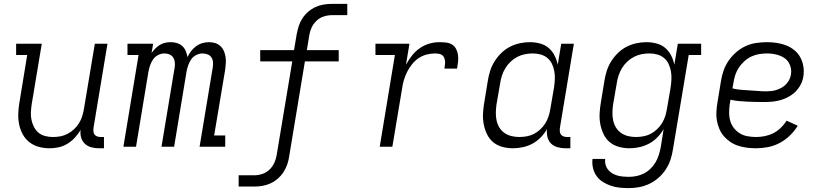

<svg xmlns="http://www.w3.org/2000/svg" viewBox="-20 -755 4240 988"><path d="M235 8Q206 8 179 0.5Q152 -7 131 -23.5Q110 -40 97 -64Q84 -88 78.5 -115Q73 -142 74 -170.5Q75 -199 80 -228L120 -472H63V-530H195L143 -218Q140 -198 139 -177.5Q138 -157 142 -138Q146 -119 155 -101.5Q164 -84 178.5 -72Q193 -60 212.5 -55Q232 -50 252 -50Q252 -50 252.5 -50Q253 -50 253 -50Q272 -50 291 -53.5Q310 -57 328 -66.5Q346 -76 361 -90Q376 -104 386.5 -121Q397 -138 403 -157Q409 -176 412 -195L468 -530H533L461 -96Q460 -86 461 -77Q462 -68 467.5 -61.5Q473 -55 481.5 -52.5Q490 -50 499 -50H515V8H490Q470 8 450.5 3Q431 -2 417 -15Q403 -28 397.5 -47Q392 -66 395 -86Q382 -65 365 -46.5Q348 -28 326.5 -15Q305 -2 281.5 3Q258 8 235 8Z M615 0 693 -472H636V-530H768L760 -482Q768 -494 779 -505Q790 -516 803 -524Q816 -532 830 -535Q844 -538 859 -538Q876 -538 891.5 -533Q907 -528 918.5 -517.5Q930 -507 936 -492Q942 -477 945 -461Q952 -477 963 -491.5Q974 -506 989 -517Q1004 -528 1021 -533Q1038 -538 1055 -538Q1072 -538 1087 -533.5Q1102 -529 1113.5 -518.5Q1125 -508 1131.5 -493.5Q1138 -479 1140.5 -463.5Q1143 -448 1142 -431Q1141 -414 1139 -398L1082 -58H1139V0H1007L1075 -409Q1077 -422 1076 -435.5Q1075 -449 1068 -459.5Q1061 -470 1048.5 -475Q1036 -480 1022 -480Q1006 -480 990 -472Q974 -464 964 -449.5Q954 -435 948.5 -419Q943 -403 940 -387L876 0H811L879 -409Q881 -422 879.5 -435.5Q878 -449 871 -459.5Q864 -470 852 -475Q840 -480 826 -480Q810 -480 794 -472Q778 -464 768 -449.5Q758 -435 752.5 -419Q747 -403 744 -387L680 0Z M1208 205V147H1288Q1309 147 1330 140Q1351 133 1367 117.5Q1383 102 1392 82Q1401 62 1404 41L1484 -439H1319V-497H1493L1507 -580Q1511 -601 1517.5 -621.5Q1524 -642 1536.5 -661Q1549 -680 1566.5 -695Q1584 -710 1604 -719Q1624 -728 1645 -731.5Q1666 -735 1687 -735H1767V-677H1687Q1667 -677 1645.5 -670Q1624 -663 1608 -647.5Q1592 -632 1583 -612Q1574 -592 1571 -571L1559 -497H1723V-439H1549L1468 50Q1465 71 1458 91.5Q1451 112 1438.5 131Q1426 150 1408.5 165Q1391 180 1371 189Q1351 198 1330 201.5Q1309 205 1288 205Z M1934 0 2012 -472H1912V-530H2087L2069 -422Q2082 -446 2099.5 -468.5Q2117 -491 2140 -507Q2163 -523 2189 -530.5Q2215 -538 2242 -538Q2259 -538 2276 -536Q2293 -534 2306.5 -525.5Q2320 -517 2327.5 -502Q2335 -487 2337 -470.5Q2339 -454 2337 -436.5Q2335 -419 2332 -402H2267Q2268 -412 2269.5 -421.5Q2271 -431 2270 -440.5Q2269 -450 2265.5 -458.5Q2262 -467 2254.5 -472Q2247 -477 2237.5 -478.5Q2228 -480 2218 -480Q2196 -480 2174 -474Q2152 -468 2133 -455Q2114 -442 2099.5 -423.5Q2085 -405 2074.5 -384Q2064 -363 2058 -342Q2052 -321 2049 -299L1999 0Z M2619 8Q2591 8 2564 0.5Q2537 -7 2517 -24Q2497 -41 2485.5 -65.5Q2474 -90 2469 -116.5Q2464 -143 2465.5 -171.5Q2467 -200 2472 -228L2490 -338Q2494 -364 2502 -389.5Q2510 -415 2524.5 -438.5Q2539 -462 2559.5 -482Q2580 -502 2604.5 -514.5Q2629 -527 2655 -532.5Q2681 -538 2707 -538Q2734 -538 2759.5 -531Q2785 -524 2803.5 -508Q2822 -492 2833.5 -469.5Q2845 -447 2850 -422L2868 -530H2933L2861 -96Q2860 -86 2861 -77Q2862 -68 2867.5 -61.5Q2873 -55 2881.5 -52.5Q2890 -50 2899 -50H2915V8H2890Q2869 8 2849 2.5Q2829 -3 2815.5 -16.5Q2802 -30 2797 -50Q2792 -70 2795 -91Q2782 -68 2762.5 -48Q2743 -28 2719.5 -15.5Q2696 -3 2670 2.5Q2644 8 2619 8ZM2652 -50Q2671 -50 2690.5 -53.5Q2710 -57 2727.5 -66Q2745 -75 2760.5 -89.5Q2776 -104 2786.5 -121Q2797 -138 2803 -157Q2809 -176 2812 -195L2831 -305Q2834 -326 2835 -347Q2836 -368 2832.5 -388Q2829 -408 2820.5 -426Q2812 -444 2797 -456.5Q2782 -469 2762.5 -474.5Q2743 -480 2722 -480Q2701 -480 2681 -476Q2661 -472 2642.5 -462.5Q2624 -453 2608 -438Q2592 -423 2581 -405Q2570 -387 2563.5 -367.5Q2557 -348 2554 -328L2535 -218Q2532 -198 2531.5 -177Q2531 -156 2535 -136.5Q2539 -117 2549 -100Q2559 -83 2575 -71.5Q2591 -60 2611 -55Q2631 -50 2652 -50Z M3215 213Q3191 213 3167.5 210.5Q3144 208 3122.5 200.5Q3101 193 3082 181Q3063 169 3050 151Q3037 133 3031.5 110Q3026 87 3029 63H3094Q3092 78 3096 92.5Q3100 107 3109 118Q3118 129 3130 136.5Q3142 144 3156 148Q3170 152 3185 153.5Q3200 155 3215 155Q3235 155 3255 151Q3275 147 3293.5 137.5Q3312 128 3327.5 113Q3343 98 3353.5 80Q3364 62 3370 42.5Q3376 23 3380 3L3395 -91Q3382 -68 3362.5 -48Q3343 -28 3319 -15.5Q3295 -3 3269.5 2.5Q3244 8 3219 8Q3191 8 3164 0.5Q3137 -7 3117 -24Q3097 -41 3085.5 -65.5Q3074 -90 3069 -116.5Q3064 -143 3065.5 -171.5Q3067 -200 3072 -228L3090 -338Q3094 -364 3102 -389.5Q3110 -415 3124.5 -438.5Q3139 -462 3159.5 -482Q3180 -502 3204.5 -514.5Q3229 -527 3255 -532.5Q3281 -538 3307 -538Q3334 -538 3359.5 -531Q3385 -524 3403.5 -508Q3422 -492 3433.5 -469.5Q3445 -447 3450 -422L3468 -530H3588V-472H3524L3443 13Q3439 40 3430.5 66Q3422 92 3406.5 116Q3391 140 3369 159.5Q3347 179 3321.5 191Q3296 203 3269 208Q3242 213 3215 213ZM3252 -50Q3271 -50 3290.5 -53.5Q3310 -57 3327.5 -66Q3345 -75 3360.5 -89.5Q3376 -104 3386.5 -121Q3397 -138 3403 -157Q3409 -176 3412 -195L3431 -305Q3434 -326 3435 -347Q3436 -368 3432.5 -388Q3429 -408 3420.5 -426Q3412 -444 3397 -456.5Q3382 -469 3362.5 -474.5Q3343 -480 3322 -480Q3301 -480 3281 -476Q3261 -472 3242.5 -462.5Q3224 -453 3208 -438Q3192 -423 3181 -405Q3170 -387 3163.5 -367.5Q3157 -348 3154 -328L3135 -218Q3132 -198 3131.5 -177Q3131 -156 3135 -136.5Q3139 -117 3149 -100Q3159 -83 3175 -71.5Q3191 -60 3211 -55Q3231 -50 3252 -50Z M3870 8Q3847 8 3823.5 5Q3800 2 3778.5 -5Q3757 -12 3738.5 -24.5Q3720 -37 3705.5 -53.5Q3691 -70 3682 -91Q3673 -112 3669 -134.5Q3665 -157 3666.5 -180.5Q3668 -204 3672 -228L3690 -338Q3694 -365 3703.5 -392Q3713 -419 3729.5 -443Q3746 -467 3768.5 -486.5Q3791 -506 3817.5 -518Q3844 -530 3872 -534Q3900 -538 3927 -538Q3953 -538 3978.5 -534Q4004 -530 4026.5 -521Q4049 -512 4068 -496.5Q4087 -481 4098.5 -459.5Q4110 -438 4114 -413Q4118 -388 4114 -362Q4111 -341 4100.5 -320.5Q4090 -300 4074 -284Q4058 -268 4038 -257Q4018 -246 3997 -240Q3976 -234 3954.5 -232Q3933 -230 3912 -230Q3890 -230 3868.5 -230.5Q3847 -231 3825 -232Q3803 -233 3781.5 -235Q3760 -237 3739 -242L3735 -218Q3732 -196 3732 -174Q3732 -152 3738 -132Q3744 -112 3757 -95.5Q3770 -79 3787.5 -68.5Q3805 -58 3826.5 -54Q3848 -50 3871 -50Q3893 -50 3915.5 -54.5Q3938 -59 3959 -69.5Q3980 -80 3997.5 -97Q4015 -114 4028 -134L4085 -108Q4068 -80 4044 -57Q4020 -34 3991.5 -19Q3963 -4 3932 2Q3901 8 3870 8ZM3923 -285Q3936 -285 3949.5 -286.5Q3963 -288 3976.5 -292.5Q3990 -297 4002.5 -304Q4015 -311 4025 -321.5Q4035 -332 4041.5 -345Q4048 -358 4050 -371Q4053 -387 4050 -403Q4047 -419 4039 -432.5Q4031 -446 4018.5 -455Q4006 -464 3991 -469.5Q3976 -475 3959.5 -477.5Q3943 -480 3927 -480Q3907 -480 3886 -476.5Q3865 -473 3846 -464Q3827 -455 3810.5 -440Q3794 -425 3782 -407Q3770 -389 3763.5 -369Q3757 -349 3754 -328L3749 -300Q3770 -295 3791.5 -293Q3813 -291 3835 -290Q3857 -289 3879 -287Q3901 -285 3923 -285Z"/></svg>

Font: Iosevka Slab Light Extended
Style: Italic
Weight: 300
Width: 7
Italic angle: -9°
Monospace: yes
Designer: Belleve Invis
Foundry: Belleve Invis
Version: Version 11.1.0; ttfautohint (v1.8.3)